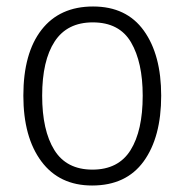

<svg xmlns="http://www.w3.org/2000/svg" viewBox="-20 -562 569 592"><path d="M477 -267Q477 -139 423 -64.5Q369 10 264 10Q163 10 107.5 -64.5Q52 -139 52 -267Q52 -398 108 -470Q164 -542 267 -542Q370 -542 423.5 -467.5Q477 -393 477 -267ZM110 -267Q110 -160 147.5 -99.5Q185 -39 265 -39Q345 -39 382.5 -99Q420 -159 420 -267Q420 -370 384 -431.5Q348 -493 266 -493Q187 -493 148.5 -434Q110 -375 110 -267Z"/></svg>

Font: Noto Sans Lao SemiCondensed Light
Style: Regular
Weight: 300
Width: 4
Designer: Monotype Design Team
Foundry: Monotype Imaging Inc.
Version: Version 2.003; ttfautohint (v1.8.4.7-5d5b)